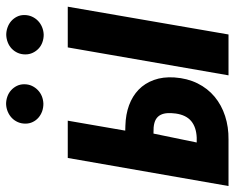

<svg xmlns="http://www.w3.org/2000/svg" viewBox="-94 -681 771 631"><g transform="rotate(-90 291.5 -365.5)"><path d="M177.7 -339.4 194.3 -338.9Q231 -337.9 261 -326.9Q291 -315.9 312.3 -295.4Q333.5 -274.9 344.2 -245.1Q355 -215.3 352.5 -177.7Q349.6 -135.3 333 -101.8Q316.4 -68.4 289.1 -45.7Q261.7 -22.9 225.6 -11.2Q189.5 0.5 148.4 0H-4.4L87.9 -528.3H210.4ZM493.7 0H359.4L451.2 -528.3H585ZM168 -246.6 138.7 -104.5H154.8Q189 -106 209 -122.6Q229 -139.2 233.9 -173.3Q235.8 -188 235.1 -200.7Q234.4 -213.4 229.5 -223.1Q224.6 -232.9 214.6 -238.8Q204.6 -244.6 188 -246.1ZM200.7 -667.5Q200.7 -681.2 205.8 -692.6Q210.9 -704.1 219.7 -712.4Q228.5 -720.7 240.2 -725.6Q252 -730.5 265.1 -731Q277.8 -731 289.6 -726.8Q301.3 -722.7 310.3 -714.6Q319.3 -706.5 324.7 -695.6Q330.1 -684.6 330.1 -671.4Q330.1 -657.7 325 -646.5Q319.8 -635.3 311 -626.7Q302.2 -618.2 290.8 -613.5Q279.3 -608.9 266.1 -608.4Q252.9 -608.4 241.2 -612.5Q229.5 -616.7 220.5 -624.5Q211.4 -632.3 206.1 -643.3Q200.7 -654.3 200.7 -667.5ZM428.2 -667.5Q428.2 -681.2 433.1 -692.4Q438 -703.6 446.8 -712.2Q455.6 -720.7 467.3 -725.3Q479 -730 492.2 -730.5Q504.9 -730.5 516.6 -726.3Q528.3 -722.2 537.4 -714.4Q546.4 -706.5 552 -695.6Q557.6 -684.6 557.6 -671.4Q557.6 -657.7 552.5 -646.2Q547.4 -634.8 538.6 -626.2Q529.8 -617.7 518.1 -612.8Q506.3 -607.9 493.2 -607.4Q480 -607.4 468.3 -611.6Q456.5 -615.7 447.8 -623.8Q439 -631.8 433.6 -643.1Q428.2 -654.3 428.2 -667.5Z"/></g></svg>

Font: Roboto Mono
Style: Bold Italic
Weight: 700
Designer: Google
Version: Version 2.000985; 2015; ttfautohint (v1.3)